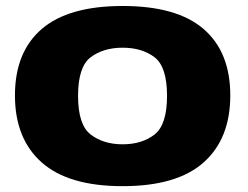

<svg xmlns="http://www.w3.org/2000/svg" viewBox="-20 -618 830 642"><path d="M390 4.5Q571.5 4.5 660.8 -74.8Q750 -154 750 -299Q750 -444 660.8 -521Q571.5 -598 390 -598Q209 -598 119.5 -521Q30 -444 30 -299Q30 -154 119.5 -74.8Q209 4.5 390 4.5ZM390 -135.5Q326 -135.5 283.5 -168Q241 -200.5 241 -297.5Q241 -395 283.5 -426.8Q326 -458.5 390 -458.5Q454.5 -458.5 496.5 -426.8Q538.5 -395 538.5 -297.5Q538.5 -200.5 496.5 -168Q454.5 -135.5 390 -135.5Z"/></svg>

Font: Anybody SemiExpanded ExtraBold
Style: Regular
Weight: 800
Width: 6
Version: Version 1.113;gftools[0.9.25]